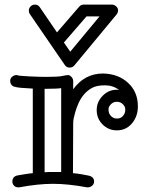

<svg xmlns="http://www.w3.org/2000/svg" viewBox="-20 -803 633 826"><path d="M243.2 -423.8Q224.6 -420.9 175.8 -420.9H171.9V-62Q181.2 -63 189.9 -63Q189.9 -63 243.2 -63ZM516.1 -315.4Q519 -321.8 519 -333Q519 -344.2 508.5 -354.7Q498 -365.2 482.9 -365.2Q467.8 -365.2 457.3 -354.7Q446.8 -344.2 446.8 -333Q446.8 -321.8 449.7 -315.4Q452.6 -309.1 457.5 -303.7Q467.8 -293 482.9 -293Q505.9 -293 516.1 -315.4ZM294.9 -418.9Q343.8 -486.8 423.8 -486.8Q490.2 -484.9 531.2 -446.3Q573.2 -407.7 573.2 -345.2Q573.2 -303.7 548.8 -273.4Q523.4 -242.2 482.9 -242.2Q446.8 -242.2 421.4 -267.6Q396 -293 396 -329.1Q396 -364.7 421.4 -390.6Q446.8 -417 482.9 -417Q485.4 -417 487.5 -416.5Q489.7 -416 492.2 -416Q466.3 -436 431.2 -436Q396 -436 375.5 -424.6Q355 -413.1 340.6 -395.8Q326.2 -378.4 317.4 -358.2Q308.6 -337.9 303.7 -320.3Q294.9 -290.5 294.9 -274.9L293.9 -58.1Q311 -56.6 328.4 -53.7Q345.7 -50.8 359.4 -47.9Q384.8 -43 384.8 -22Q384.8 -11.2 376.5 -4.2Q368.2 2.9 358.9 2.9H354Q272.5 -12.2 208 -12.2Q144.5 -12.2 63 2.9H58.1Q46.9 2.9 40 -4.6Q33.2 -12.2 33.2 -21.5Q33.2 -42.5 53.2 -47.9Q70.3 -50.8 87.4 -53.7Q104.5 -56.6 121.1 -58.1V-421.9Q56.6 -424.8 45.9 -429.2Q36.1 -430.2 30 -437.3Q23.9 -444.3 23.9 -455.3Q23.9 -466.3 32.5 -473.1Q41 -480 49.8 -480H53.2Q56.6 -476.6 105.2 -474.4Q153.8 -472.2 176.8 -472.2Q231 -472.2 248 -476.1Q265.1 -480 272.7 -480Q280.3 -480 287.6 -471.9Q294.9 -463.9 294.9 -454.1ZM352.1 -732.4 254.9 -620.1 282.2 -580.6 408.2 -732.4ZM461.9 -783.2Q471.2 -783.2 479.5 -775.9Q487.8 -768.6 487.8 -758.8Q487.8 -749 481.9 -741.2L299.8 -521.5Q292.5 -512.2 279.3 -512.2Q266.1 -512.2 258.8 -523.4L107.9 -743.2Q104 -749 104 -758.1Q104 -767.1 111.3 -775.1Q118.7 -783.2 130.9 -783.2Q143.1 -783.2 150.9 -772.5L225.1 -663.6L320.8 -774.4Q328.6 -783.2 339.8 -783.2Z"/></svg>

Font: Ribeye Marrow
Style: Regular
Weight: 400
Designer: Astigmatic (AOETI)
Foundry: Astigmatic (AOETI)
Version: Version 1.000